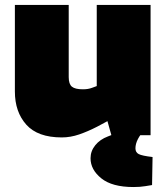

<svg xmlns="http://www.w3.org/2000/svg" viewBox="-20 -545 672 774"><path d="M229 9Q132 9 86 -42.5Q40 -94 40 -176V-525H257V-234Q257 -206 270 -195.5Q283 -185 314 -185Q325 -185 334 -186.5Q343 -188 351 -191L370 -198V-525H587V0H429L401 -100L440 -71L371 -34Q334 -15 299 -3Q264 9 229 9ZM518 209Q432 209 388.5 174Q345 139 345 93Q345 64 364 40.5Q383 17 415 5L497 -27H563V-20Q546 -4 536 15.5Q526 35 526 53Q526 69 539 76Q552 83 595 88L593 201Q586 202 565.5 205.5Q545 209 518 209Z"/></svg>

Font: REM Black
Style: Regular
Weight: 900
Designer: Octavio Pardo
Foundry: Ashler Design
Version: Version 1.005;gftools[0.9.28]